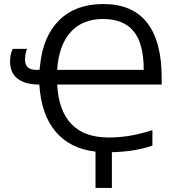

<svg xmlns="http://www.w3.org/2000/svg" viewBox="-20 -745 878 951"><path d="M453.1 5.9Q327.1 -8.3 255.6 -92.8Q184.1 -177.2 174.8 -326.2Q105.5 -326.2 67.6 -355Q29.8 -383.8 29.8 -440.9Q29.8 -476.6 43 -502.9H113.8Q104 -478.5 104 -449.2Q104 -398.9 159.2 -398.9H175.8L178.2 -419.9Q192.4 -565.4 273.7 -645.3Q355 -725.1 491.2 -725.1Q636.2 -725.1 708.5 -632.6Q780.8 -540 780.8 -359.9V-326.2H263.2Q270 -197.3 333.7 -130.6Q397.5 -64 518.1 -64Q567.4 -64 616.7 -71.5Q666 -79.1 734.9 -100.1V-23.9Q648.9 6.3 534.2 8.8V186H453.1ZM490.2 -650.9Q388.2 -650.9 329.6 -585.7Q271 -520.5 263.2 -398.9H691.9Q691.9 -528.3 642.3 -589.6Q592.8 -650.9 490.2 -650.9Z"/></svg>

Font: XL-Viking
Style: Regular
Weight: 400
Foundry: Ascender Corporation
Version: Version 1.10 March 23, 2015